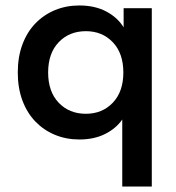

<svg xmlns="http://www.w3.org/2000/svg" viewBox="-20 -500 645 702"><path d="M270 10Q222 10 181 -7Q140 -24 109.5 -55.5Q79 -87 62 -132.5Q45 -178 45 -235Q45 -292 62 -337.5Q79 -383 109.5 -414.5Q140 -446 181 -463Q222 -480 270 -480Q327 -480 368.5 -458Q410 -436 432 -400V-470H535V182H427V-63Q404 -30 364 -10Q324 10 270 10ZM294 -84Q354 -84 392.5 -124.5Q431 -165 431 -235Q431 -305 392.5 -345.5Q354 -386 294 -386Q233 -386 194.5 -345.5Q156 -305 156 -235Q156 -165 194.5 -124.5Q233 -84 294 -84Z"/></svg>

Font: Gantari SemiBold
Style: Regular
Weight: 600
Designer: Anugrah Pasau
Foundry: Lafontype
Version: Version 1.000; ttfautohint (v1.8.4)